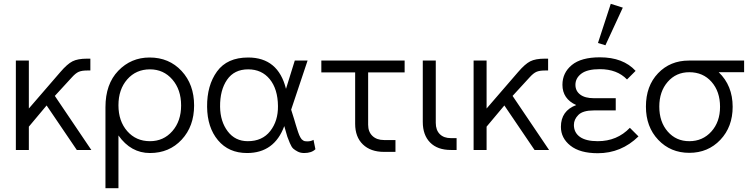

<svg xmlns="http://www.w3.org/2000/svg" viewBox="-20 -785 3950 1005"><path d="M382 0 224 -233 131 -122V0H63V-468H131V-217L296 -408Q332 -450 359.5 -464Q387 -478 436 -478H453V-416H436Q408 -416 392 -409Q376 -402 357 -381L267 -283L458 0Z M532 200V-224Q532 -345 599 -414.5Q666 -484 763 -484Q865 -484 930.5 -413.5Q996 -343 996 -233Q996 -124 931 -54Q866 16 765 16Q665 16 600 -76V200ZM765 -46Q836 -46 882 -98.5Q928 -151 928 -233Q928 -316 882 -369Q836 -422 765 -422Q692 -422 646 -369.5Q600 -317 600 -234Q600 -151 646 -98.5Q692 -46 765 -46Z M1273 16Q1177 16 1121 -51Q1065 -118 1064 -226Q1063 -338 1116 -411Q1169 -484 1279 -484Q1436 -484 1477 -320L1523 -468H1590L1504 -211L1520 -160Q1523 -149 1527.5 -134.5Q1532 -120 1534.5 -112Q1537 -104 1540.5 -93.5Q1544 -83 1546.5 -77.5Q1549 -72 1552.5 -65.5Q1556 -59 1559 -56Q1562 -53 1566.5 -50Q1571 -47 1576 -46Q1581 -45 1588 -45Q1608 -45 1621 -53L1631 -4Q1611 16 1572 16Q1553 16 1538.5 8.5Q1524 1 1515 -7Q1506 -15 1497 -36.5Q1488 -58 1484 -69.5Q1480 -81 1472 -111Q1469 -120 1468 -125Q1416 16 1273 16ZM1277 -46Q1353 -46 1394.5 -99Q1436 -152 1435 -230Q1434 -319 1392 -370.5Q1350 -422 1279 -422Q1206 -422 1168.5 -367.5Q1131 -313 1132 -226Q1133 -149 1172 -97.5Q1211 -46 1277 -46Z M1662 -406V-468H2098V-406H1907V-132Q1907 -95 1929.5 -73.5Q1952 -52 1990 -52H2050V10H1990Q1920 10 1879.5 -29Q1839 -68 1839 -137V-406Z M2261 -468V-142Q2261 -104 2282 -83Q2303 -62 2340 -62H2370V0H2340Q2270 0 2231.5 -39Q2193 -78 2193 -147V-468Z M2778 0 2620 -233 2527 -122V0H2459V-468H2527V-217L2692 -408Q2728 -450 2755.5 -464Q2783 -478 2832 -478H2849V-416H2832Q2804 -416 2788 -409Q2772 -402 2753 -381L2663 -283L2854 0Z M3149 -548 3110 -560 3177 -765 3240 -745ZM3109 17Q3016 17 2966 -22.5Q2916 -62 2916 -121Q2916 -205 2996 -235Q2924 -268 2924 -341Q2924 -404 2973 -444.5Q3022 -485 3120 -485Q3242 -485 3307 -414L3262 -369Q3210 -423 3120 -423Q3054 -423 3023 -399.5Q2992 -376 2992 -341Q2992 -309 3017 -290Q3042 -271 3088 -271H3203V-207H3088Q3031 -207 3007.5 -183.5Q2984 -160 2984 -131Q2984 -91 3015.5 -68.5Q3047 -46 3109 -46Q3210 -46 3277 -116L3322 -71Q3232 17 3109 17Z M3361 -227Q3361 -335 3424.5 -401.5Q3488 -468 3586 -468H3875V-407H3742Q3815 -337 3815 -226Q3815 -121 3750.5 -53Q3686 15 3588 15Q3490 15 3425.5 -53Q3361 -121 3361 -227ZM3431 -227Q3431 -147 3475 -96.5Q3519 -46 3588 -46Q3658 -46 3703.5 -96.5Q3749 -147 3749 -226Q3749 -306 3704.5 -356.5Q3660 -407 3588 -407Q3519 -407 3475 -356.5Q3431 -306 3431 -227Z"/></svg>

Font: Didact Gothic
Style: Regular
Weight: 400
Designer: Daniel Johnson
Foundry: Daniel Johnson
Version: Version 2.101;PS 002.101;hotconv 1.0.88;makeotf.lib2.5.64775